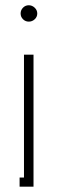

<svg xmlns="http://www.w3.org/2000/svg" viewBox="-20 -493 218 727"><path d="M88.9 -411.1Q76.2 -411.1 67.1 -420.2Q58.1 -429.2 58.1 -441.9Q58.1 -454.6 67.1 -463.9Q76.2 -473.1 88.9 -473.1Q101.6 -473.1 111.3 -463.9Q121.1 -454.6 121.1 -441.9Q121.1 -429.2 111.6 -420.2Q102.1 -411.1 88.9 -411.1ZM106.9 213.9H54.2V179.2H70.8V-286.1H106.9Z"/></svg>

Font: Rawengulk
Style: Regular
Weight: 400
Version: Version 0.92